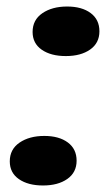

<svg xmlns="http://www.w3.org/2000/svg" viewBox="-20 -549 325 589"><path d="M285 -453Q285 -417 256.5 -397Q228 -377 182 -377Q136 -377 108 -396.5Q80 -416 80 -451Q80 -488 110 -508.5Q140 -529 186 -529Q231 -529 258 -509Q285 -489 285 -453ZM215 -56Q215 -20 186.5 0Q158 20 112 20Q66 20 38 0.5Q10 -19 10 -54Q10 -91 40 -111.5Q70 -132 116 -132Q161 -132 188 -112Q215 -92 215 -56Z"/></svg>

Font: Sansita ExtraBold Italic
Style: Regular
Weight: 800
Italic angle: -11°
Designer: Pablo Cosgaya
Foundry: Omnibus-Type
Version: Version 1.006